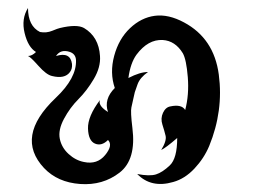

<svg xmlns="http://www.w3.org/2000/svg" viewBox="-20 -460 640 480"><path d="M50 -440Q50 -395 80 -380Q96 -377 110.5 -383Q125 -389 130 -390Q172 -400 190 -390Q227 -368 230 -320Q232 -292 214.5 -262.5Q197 -233 176 -212Q155 -191 140 -163Q125 -135 129.5 -113Q134 -91 151.5 -75Q169 -59 190 -55Q223 -48 243 -72.5Q263 -97 250 -110Q234 -94 217.5 -101Q201 -108 200 -138.5Q199 -169 230 -210Q225 -198 244 -184Q249 -181 250 -180Q239 -212 267 -240Q254 -278 265.5 -320.5Q277 -363 305 -389.5Q333 -416 367 -420.5Q401 -425 440 -404Q515 -364 527 -273.5Q539 -183 503 -95Q490 -64 466 -38.5Q442 -13 413 -5Q358 11 323 -25Q354 -19 370 -24Q386 -29 404.5 -46.5Q423 -64 423 -115Q394 -90 383 -85Q397 -108 394 -120.5Q391 -133 386 -148.5Q381 -164 387.5 -178Q394 -192 406 -194Q434 -200 443 -185Q453 -223 449.5 -267Q446 -311 437 -327Q418 -358 387 -360Q350 -362 321 -323Q306 -302 301 -265Q330 -280 350 -280Q330 -266 324 -249.5Q318 -233 317 -229.5Q316 -226 313.5 -214Q311 -202 308.5 -191.5Q306 -181 311 -140Q321 -61 279 -28.5Q237 4 180.5 0Q124 -4 90 -40Q17 -118 119 -215Q172 -265 170 -310Q169 -325 155 -330Q132 -338 120 -320Q156 -331 160 -300Q161 -288 155 -280Q142 -262 110 -270Q96 -273 76 -295.5Q56 -318 50 -320Q60 -320 70 -330Q50 -342 41.5 -377.5Q33 -413 50 -440Z"/></svg>

Font: SOV_mook
Style: Book
Weight: 400
Version: Version 1.00